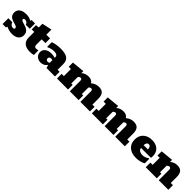

<svg xmlns="http://www.w3.org/2000/svg" viewBox="502 -2487 4294 4294"><g transform="rotate(45 2649.0 -339.5)"><path d="M335 8.8Q285.2 8.8 238.3 -2.9Q191.4 -14.6 155.3 -36.6L140.1 0H32.7V-183.6H157.7Q168.9 -145.5 196.8 -123.5Q224.6 -101.6 257.3 -101.6Q300.3 -101.6 300.3 -133.8Q300.3 -157.2 281 -169.9Q261.7 -182.6 231.2 -191.4Q200.7 -200.2 166.5 -210.4Q132.3 -220.7 101.8 -238.5Q71.3 -256.3 52 -287.4Q32.7 -318.4 32.7 -368.7Q32.7 -414.1 56.9 -451.2Q81.1 -488.3 130.1 -510.5Q179.2 -532.7 253.4 -532.7Q301.3 -532.7 342 -522.7Q382.8 -512.7 418.5 -490.7L430.2 -523.4H537.6V-355.5H412.6Q399.9 -392.6 376.2 -409.9Q352.5 -427.2 325.2 -427.2Q277.3 -427.2 277.3 -397.9Q277.3 -377.4 297.1 -365.5Q316.9 -353.5 347.9 -344.7Q378.9 -335.9 413.6 -324.7Q448.2 -313.5 479.2 -294.4Q510.3 -275.4 530 -243.7Q549.8 -211.9 549.8 -161.1Q549.8 -83.5 493.9 -37.4Q438 8.8 335 8.8Z M900.9 8.8Q785.2 8.8 722.2 -44.2Q659.2 -97.2 659.2 -197.8V-377H578.6V-510.3L659.2 -518.1V-635.3L893.6 -686.5V-523.4H1011.7V-377H893.6V-202.6Q893.6 -173.3 908 -157Q922.4 -140.6 951.7 -140.6Q968.8 -140.6 980.7 -143.8Q992.7 -147 1003.4 -150.4L1016.6 -144.5V-4.9Q988.8 1.5 960.7 5.1Q932.6 8.8 900.9 8.8Z M1240.7 8.8Q1190.4 8.8 1151.1 -11.5Q1111.8 -31.7 1089.6 -67.4Q1067.4 -103 1067.4 -149.4Q1067.4 -221.7 1123 -264.6Q1178.7 -307.6 1271.5 -307.6Q1303.7 -307.6 1333 -303.7Q1362.3 -299.8 1392.6 -290.5V-301.3Q1392.6 -345.7 1365.5 -365.7Q1338.4 -385.7 1278.8 -385.7Q1235.8 -385.7 1191.9 -374.5Q1147.9 -363.3 1111.8 -343.3L1098.6 -349.1V-491.7Q1149.9 -511.7 1215.1 -522Q1280.3 -532.2 1346.2 -532.2Q1492.2 -532.2 1559.6 -483.4Q1627 -434.6 1627 -326.7V-146.5H1690.4V0H1423.8L1399.9 -76.7Q1377 -36.6 1334.7 -13.9Q1292.5 8.8 1240.7 8.8ZM1342.8 -116.2Q1356 -116.2 1370.4 -120.8Q1384.8 -125.5 1392.6 -133.3V-214.8Q1380.4 -220.2 1367.9 -222.2Q1355.5 -224.1 1344.7 -224.1Q1319.8 -224.1 1303 -209.5Q1286.1 -194.8 1286.1 -170.4Q1286.1 -145.5 1301.8 -130.9Q1317.4 -116.2 1342.8 -116.2Z M1754.9 0V-146.5H1825.7V-370.6H1754.9V-503.9L2055.2 -532.7V-468.8Q2085.4 -499.5 2130.4 -516.1Q2175.3 -532.7 2226.1 -532.7Q2328.6 -532.7 2368.7 -461.4Q2406.2 -495.6 2454.3 -514.2Q2502.4 -532.7 2550.8 -532.7Q2644.5 -532.7 2686.8 -483.4Q2729 -434.1 2729 -334V-146.5H2797.4V0H2494.6V-334Q2494.6 -361.3 2482.7 -373.8Q2470.7 -386.2 2452.6 -386.2Q2438 -386.2 2421.9 -377.4Q2405.8 -368.7 2394.5 -352.1V-146.5H2438.5V0H2160.2V-334Q2160.2 -361.3 2148.2 -373.8Q2136.2 -386.2 2118.2 -386.2Q2103.5 -386.2 2087.4 -377.4Q2071.3 -368.7 2060.1 -352.1V-146.5H2104V0Z M2856.9 0V-146.5H2927.7V-370.6H2856.9V-503.9L3157.2 -532.7V-468.8Q3187.5 -499.5 3232.4 -516.1Q3277.3 -532.7 3328.1 -532.7Q3430.7 -532.7 3470.7 -461.4Q3508.3 -495.6 3556.4 -514.2Q3604.5 -532.7 3652.8 -532.7Q3746.6 -532.7 3788.8 -483.4Q3831.1 -434.1 3831.1 -334V-146.5H3899.4V0H3596.7V-334Q3596.7 -361.3 3584.7 -373.8Q3572.8 -386.2 3554.7 -386.2Q3540 -386.2 3523.9 -377.4Q3507.8 -368.7 3496.6 -352.1V-146.5H3540.5V0H3262.2V-334Q3262.2 -361.3 3250.2 -373.8Q3238.3 -386.2 3220.2 -386.2Q3205.6 -386.2 3189.5 -377.4Q3173.3 -368.7 3162.1 -352.1V-146.5H3206.1V0Z M4257.8 8.8Q4112.8 8.8 4030.5 -64.2Q3948.2 -137.2 3948.2 -266.6Q3948.2 -348.1 3984.1 -407.7Q4020 -467.3 4084.5 -499.8Q4148.9 -532.2 4234.4 -532.2Q4317.9 -532.2 4377.4 -501.7Q4437 -471.2 4468.5 -416.7Q4500 -362.3 4500 -291Q4500 -274.4 4498.5 -259Q4497.1 -243.7 4495.1 -231H4181.2Q4189.5 -181.2 4226.3 -159.4Q4263.2 -137.7 4316.4 -137.7Q4361.3 -137.7 4402.1 -153.6Q4442.9 -169.4 4471.2 -193.4L4484.4 -187.5V-47.4Q4460.9 -31.2 4423.8 -18.6Q4386.7 -5.9 4343.5 1.5Q4300.3 8.8 4257.8 8.8ZM4247.1 -412.1Q4214.4 -412.1 4197.8 -386.7Q4181.2 -361.3 4179.2 -315.9H4314.9Q4313 -361.3 4296.6 -386.7Q4280.3 -412.1 4247.1 -412.1Z M4562.5 0V-146.5H4633.3V-370.6H4562.5V-503.9L4862.8 -532.7V-466.3Q4893.1 -498 4938.5 -515.4Q4983.9 -532.7 5036.1 -532.7Q5124.5 -532.7 5165.8 -482.7Q5207 -432.6 5207 -332V-146.5H5275.4V0H4972.7V-332Q4972.7 -360.4 4960.4 -373.3Q4948.2 -386.2 4928.2 -386.2Q4911.6 -386.2 4895.3 -376.5Q4878.9 -366.7 4867.7 -349.6V-146.5H4911.6V0Z"/></g></svg>

Font: Bevan
Style: Regular
Weight: 400
Designer: Vernon Adams
Foundry: Vernon Adams
Version: Version 2.100; ttfautohint (v1.8.3)